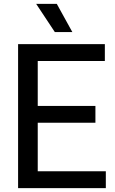

<svg xmlns="http://www.w3.org/2000/svg" viewBox="-20 -967 592 987"><path d="M73 0V-740H519V-653.5H174V-422.5H470.5V-336H174V-86.5H524V0ZM262 -802 166 -947H272L352 -802Z"/></svg>

Font: Encode Sans SemiCondensed SemiCondensed Medium
Style: Regular
Weight: 500
Width: 4
Designer: Multiple Designers
Foundry: Impallari Type
Version: Version 3.000; ttfautohint (v1.8.3) -l 8 -r 50 -G 200 -x 14 